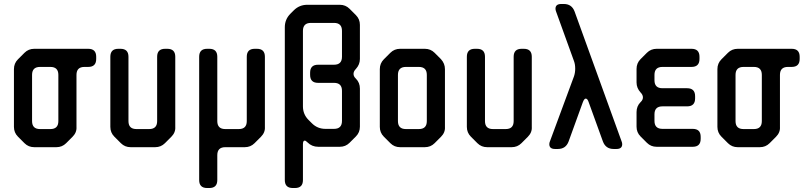

<svg xmlns="http://www.w3.org/2000/svg" viewBox="-20 -730 4046 964"><path d="M103 -11Q123 9 152 9H263Q292 9 312 -11L344 -43Q366 -65 364 -93V-354Q364 -394 404 -394H423Q463 -394 463 -434V-445Q463 -485 423 -485H152Q123 -485 103 -465L70 -432Q50 -412 50 -383V-93Q50 -64 70 -44ZM141 -122V-354Q141 -394 181 -394H233Q273 -394 273 -354V-122Q273 -82 233 -82H181Q141 -82 141 -122Z M587 -11Q607 9 636 9H759Q788 9 808 -11L840 -43Q862 -65 860 -93V-445Q860 -485 820 -485H809Q769 -485 769 -445V-122Q769 -82 729 -82H665Q625 -82 625 -122V-445Q625 -485 585 -485H574Q534 -485 534 -445V-93Q534 -64 554 -44Z M1020 214H1031Q1071 214 1071 174V49Q1071 9 1111 9H1209Q1238 9 1258 -11L1290 -43Q1312 -65 1310 -93V-445Q1310 -485 1270 -485H1259Q1219 -485 1219 -445V-122Q1219 -82 1179 -82H1111Q1071 -82 1071 -122V-445Q1071 -485 1031 -485H1020Q980 -485 980 -445V174Q980 214 1020 214Z M1410 174Q1410 214 1450 214H1461Q1501 214 1501 174V-6Q1501 -24 1510 -24Q1515 -24 1524 -15Q1546 7 1578 7H1686Q1715 7 1735 -13L1767 -45Q1787 -65 1787 -94V-285Q1787 -315 1767 -335L1765 -337Q1755 -347 1755 -359Q1755 -372 1767 -384Q1787 -406 1787 -434V-605Q1787 -634 1767 -654L1735 -686Q1715 -706 1686 -706H1523Q1483 -706 1455 -678L1438 -661Q1410 -633 1410 -593ZM1546 -111 1529 -128Q1501 -156 1501 -196V-575Q1501 -615 1541 -615H1657Q1697 -615 1697 -575V-445Q1697 -405 1657 -405H1577Q1537 -405 1537 -365V-354Q1537 -314 1577 -314H1657Q1697 -314 1697 -274V-123Q1697 -83 1657 -83H1614Q1574 -83 1546 -111Z M1940 -11Q1960 9 1989 9H2113Q2142 9 2162 -11L2194 -43Q2216 -65 2214 -93V-383Q2214 -411 2194 -433L2162 -465Q2142 -485 2113 -485H1989Q1960 -485 1940 -465L1907 -432Q1887 -412 1887 -383V-93Q1887 -64 1907 -44ZM1978 -122V-354Q1978 -394 2018 -394H2083Q2123 -394 2123 -354V-122Q2123 -82 2083 -82H2018Q1978 -82 1978 -122Z M2377 -11Q2397 9 2426 9H2549Q2578 9 2598 -11L2630 -43Q2652 -65 2650 -93V-445Q2650 -485 2610 -485H2599Q2559 -485 2559 -445V-122Q2559 -82 2519 -82H2455Q2415 -82 2415 -122V-445Q2415 -485 2375 -485H2364Q2324 -485 2324 -445V-93Q2324 -64 2344 -44Z M2738 -6Q2738 18 2767 18H2781Q2821 18 2835 -20L2906 -216Q2913 -235 2921 -235Q2930 -235 2936 -216L3007 -20Q3021 18 3061 18H3075Q3104 18 3104 -6Q3104 -13 3101 -20L2865 -672Q2851 -710 2811 -710H2798Q2769 -710 2769 -686Q2769 -680 2772 -672L2862 -423Q2868 -407 2868 -385Q2868 -365 2862 -347L2741 -20Q2738 -13 2738 -6Z M3228 -13Q3248 7 3277 7H3458Q3498 7 3498 -33V-43Q3498 -83 3458 -83H3306Q3266 -83 3266 -123V-156Q3266 -196 3306 -196H3430Q3470 -196 3470 -236V-247Q3470 -287 3430 -287H3306Q3266 -287 3266 -327V-354Q3266 -394 3306 -394H3452Q3492 -394 3492 -434V-445Q3492 -485 3452 -485H3277Q3248 -485 3228 -465L3196 -433Q3176 -413 3176 -384V-316Q3176 -288 3196 -266Q3208 -254 3208 -241Q3208 -229 3198 -219L3196 -217Q3176 -197 3176 -167V-94Q3176 -65 3196 -45Z M3635 -11Q3655 9 3684 9H3795Q3824 9 3844 -11L3876 -43Q3898 -65 3896 -93V-354Q3896 -394 3936 -394H3955Q3995 -394 3995 -434V-445Q3995 -485 3955 -485H3684Q3655 -485 3635 -465L3602 -432Q3582 -412 3582 -383V-93Q3582 -64 3602 -44ZM3673 -122V-354Q3673 -394 3713 -394H3765Q3805 -394 3805 -354V-122Q3805 -82 3765 -82H3713Q3673 -82 3673 -122Z"/></svg>

Font: WDXL Lubrifont TC
Style: Regular
Weight: 400
Designer: [WDXL Lubrifont] Copyright 2020-2022 (c) NightFurySL2001, Skr-ZERO; [ZCOOL QingKe HuangYou] Copyright 2018-2022 (c) The 
Version: Version 2.001;hotconv 1.1.1;makeotfexe 2.6.0